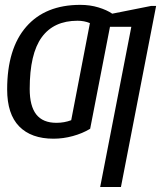

<svg xmlns="http://www.w3.org/2000/svg" viewBox="-20 -558 659 786"><path d="M390.1 207.5 517.6 -448.2H430.2L349.1 -30.8Q317.4 -11.7 278.1 -1Q238.8 9.8 199.2 9.8Q107.9 9.8 58.6 -40.5Q9.3 -90.8 9.3 -191.9Q9.3 -358.9 87.4 -448.5Q165.5 -538.1 308.6 -538.1Q348.6 -538.1 383.1 -527.6Q417.5 -517.1 439.5 -502L598.6 -533.7H619.1L475.1 207.5ZM348.1 -463.4Q324.7 -473.1 297.4 -473.1Q200.2 -473.1 150.9 -405.5Q101.6 -337.9 101.6 -193.8Q101.6 -124 128.4 -89.6Q155.3 -55.2 210.9 -55.2Q243.2 -55.2 271.5 -65.9Z"/></svg>

Font: Liberation Mono
Style: Italic
Weight: 400
Italic angle: -12°
Monospace: yes
Designer: Steve Matteson
Foundry: Ascender Corporation
Version: Version 2.1.5